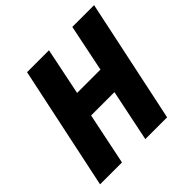

<svg xmlns="http://www.w3.org/2000/svg" viewBox="-180 -880 1047 1047"><g transform="rotate(-45 343.0 -357.0)"><path d="M18 0 169 -714H338L282 -441H462L518 -714H686L535 0H367L429 -300H249L187 0Z"/></g></svg>

Font: Noto Sans Disp ExtBd
Style: Italic
Weight: 800
Italic angle: -12°
Designer: Monotype Design Team
Foundry: Monotype Imaging Inc.
Version: Version 2.000;GOOG;noto-source:20170915:90ef993387c0